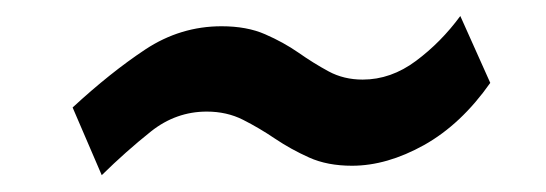

<svg xmlns="http://www.w3.org/2000/svg" viewBox="-20 -480 665 234"><path d="M104 -266.5 68.5 -349Q114.5 -391.5 157.2 -419.8Q200 -448 250 -448Q281 -448 303.2 -438.2Q325.5 -428.5 343.8 -415.8Q362 -403 380.5 -393Q399 -383 422 -383Q456.5 -383 487 -405.8Q517.5 -428.5 541 -460.5L577.5 -379Q542 -328.5 496.8 -303.2Q451.5 -278 409 -278Q379 -278 356.8 -288Q334.5 -298 315.2 -311Q296 -324 276.2 -334Q256.5 -344 232 -344Q194.5 -344 164 -319.8Q133.5 -295.5 104 -266.5Z"/></svg>

Font: Public Sans ExtraBold
Style: Italic
Weight: 800
Italic angle: -8°
Designer: The Public Sans project authors (U.S. Web Design System). Libre Franklin designed by Pablo Impallari and Rodrigo Fuenzal
Version: Version 1.007; ttfautohint (v1.8.1) -l 8 -r 50 -G 200 -x 14 